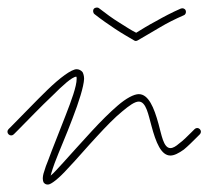

<svg xmlns="http://www.w3.org/2000/svg" viewBox="-30 -465 560 516"><path d="M464 -424C469 -426 471 -432 469 -437C467 -442 461 -444 456 -442C433 -432 410 -420 389 -408C370 -398 352 -387 336 -377C322 -384 307 -394 291 -404C273 -415 254 -429 236 -443C232 -446 225 -445 222 -441C219 -437 220 -430 224 -427C243 -412 262 -399 280 -387C298 -375 316 -365 331 -356C334 -354 338 -355 341 -357C359 -367 378 -379 399 -391C419 -403 441 -414 464 -424ZM-7 -118C-11 -114 -11 -108 -7 -104C-3 -100 3 -100 7 -104L19 -116C45 -142 79 -178 111 -208C138 -235 163 -258 175 -259C176 -258 176 -255 176 -253C176 -233 162 -195 146 -154C130 -112 111 -66 99 -33C95 -23 91 -13 89 -5C86 3 85 10 85 15C85 19 86 23 87 25C90 29 93 31 99 31C107 31 128 15 153 -13C176 -37 203 -69 231 -99C255 -125 278 -149 299 -166C317 -181 332 -192 343 -192C363 -192 369 -155 377 -127C389 -82 403 -47 428 -47C438 -47 450 -53 464 -63C475 -72 487 -84 499 -96L507 -104C511 -108 511 -114 507 -118C503 -122 497 -122 493 -118L485 -110C473 -98 462 -87 451 -79C443 -72 435 -67 428 -67C409 -67 404 -104 396 -132C384 -176 369 -212 343 -212C330 -212 309 -201 286 -181C265 -163 241 -139 217 -113C189 -83 161 -51 139 -27C125 -12 114 1 106 7C107 5 107 3 108 0C110 -7 113 -16 117 -27C129 -59 149 -104 165 -147C182 -191 195 -232 196 -253C196 -261 194 -267 192 -271C188 -276 182 -279 176 -279C162 -279 131 -256 97 -223C66 -193 31 -156 5 -130Z"/></svg>

Font: Mistral SingleLine OTF-SVG Regular
Style: Regular
Weight: 300
Designer: François Chastanet, Élisa Garzelli, Anais Alves, Morgane Autin
Foundry: institut supérieur des arts et du design Toulouse / isdaT
Version: Version 1.000;hotconv 1.0.117;makeotfexe 2.5.65602 DEVELOPME